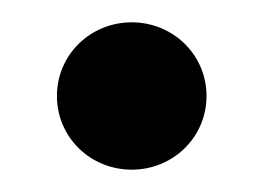

<svg xmlns="http://www.w3.org/2000/svg" viewBox="-20 -142 234 172"><path d="M31 -56C31 -19 61 10 98 10C135 10 165 -19 165 -56C165 -93 135 -122 98 -122C61 -122 31 -93 31 -56Z"/></svg>

Font: Charger Pro
Style: Bd
Weight: 700
Designer: Jasper
Foundry: Cannot Into Space Fonts
Version: Version 1.09